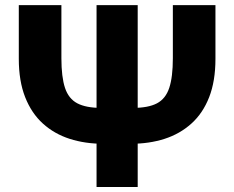

<svg xmlns="http://www.w3.org/2000/svg" viewBox="-20 -748 937 768"><path d="M671.4 -727.5H841.8V-512.7Q841.8 -423.8 816.7 -359.4Q791.5 -294.9 745.6 -253.7Q699.7 -212.4 638.2 -192.6Q576.7 -172.9 503.9 -172.9H393.1Q320.3 -172.9 258.8 -192.6Q197.3 -212.4 151.6 -253.7Q106 -294.9 80.6 -359.4Q55.2 -423.8 55.2 -512.7V-727.5H225.6V-515.1Q225.6 -439.9 240 -396.5Q254.4 -353 289.3 -334.7Q324.2 -316.4 385.7 -316.4H511.2Q573.2 -316.4 607.9 -334.7Q642.6 -353 657 -396.5Q671.4 -439.9 671.4 -515.1ZM366.2 -727.5H530.8V0H366.2Z"/></svg>

Font: Inter 17pt ExtraBold
Style: Regular
Weight: 800
Version: Version 4.001;git-66647c0bb